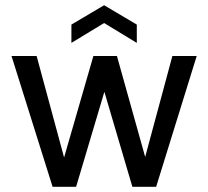

<svg xmlns="http://www.w3.org/2000/svg" viewBox="-20 -714 796 734"><path d="M503 -550 378 -626 253 -550V-620L378 -694L503 -620ZM271 0H181L24 -500H120L225 -112L337 -500H427L535 -114L639 -500H732L577 0H486L379 -363Z"/></svg>

Font: Albert Sans Medium
Style: Regular
Weight: 500
Designer: Andreas Rasmussen
Foundry: a.Foundry
Version: Version 1.025